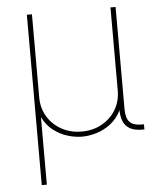

<svg xmlns="http://www.w3.org/2000/svg" viewBox="-53 -592 692 842"><g transform="rotate(-5 293.0 -171.0)"><path d="M96.7 204.1V-545.9H119.1V-179.7Q119.1 -132.8 141.6 -95.5Q164.1 -58.1 203.4 -36.4Q242.7 -14.6 292 -14.6Q341.8 -14.6 380.9 -36.4Q419.9 -58.1 442.4 -95.5Q464.8 -132.8 464.8 -179.7V-545.9H487.3V-96.7Q487.3 -56.6 503.4 -39.6Q519.5 -22.5 554.7 -22.5H566.4V0H554.7Q509.8 0 487.3 -23.4Q464.8 -46.9 464.8 -96.7V-179.7H482.4Q482.4 -127.9 464.4 -92Q446.3 -56.2 417.5 -34.2Q388.7 -12.2 355.5 -2.2Q322.3 7.8 292 7.8Q261.7 7.8 228.5 -2.2Q195.3 -12.2 166.5 -34.2Q137.7 -56.2 119.6 -92Q101.6 -127.9 101.6 -179.7H119.1V204.1Z"/></g></svg>

Font: Inter Thin
Style: Regular
Weight: 250
Designer: Rasmus Andersson
Foundry: rsms
Version: Version 4.001;git-66647c0bb